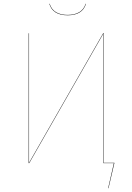

<svg xmlns="http://www.w3.org/2000/svg" viewBox="-20 -854 693 1005"><path d="M238 -834H240Q249 -805 273 -790.5Q297 -776 334 -776Q371 -776 395 -790.5Q419 -805 428 -834H430Q412 -774 334 -774Q256 -774 238 -834ZM579 -2 548 131H546L576 0H521V-625V-678L133 0H130V-680H132V-36V-2L520 -680H523V-2Z"/></svg>

Font: FiraGO Two
Style: Regular
Weight: 100
Designer: bBox Type
Foundry: bBox Type GmbH
Version: Version 1.001